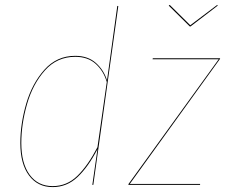

<svg xmlns="http://www.w3.org/2000/svg" viewBox="-20 -755 919 784"><path d="M463 -730 361 0H357L378 -146Q340 -73 296.5 -32Q253 9 195 9Q134 9 98.5 -38.5Q63 -86 63 -171Q63 -249 87 -331.5Q111 -414 161.5 -470.5Q212 -527 287 -527Q339 -527 371.5 -498Q404 -469 417 -427L459 -731ZM67 -171Q67 -88 101 -41.5Q135 5 195 5Q253 5 296 -37Q339 -79 378 -154L416 -420Q403 -465 371 -494Q339 -523 287 -523Q213 -523 163.5 -467.5Q114 -412 90.5 -330Q67 -248 67 -171ZM878 -514 510 -4H797V0H504L505 -4L873 -513H603L604 -517H879ZM869 -732 758 -647H755L669 -732L673 -735L757 -652L867 -735Z"/></svg>

Font: Fira Sans Condensed Four
Style: Italic
Weight: 100
Width: 3
Italic angle: -8°
Designer: bBox Type GmbH & Carrois Corporate GbR & Edenspiekermann AG
Foundry: bBox Type GmbH & Carrois Corporate GbR & Edenspiekermann AG
Version: Version 4.301